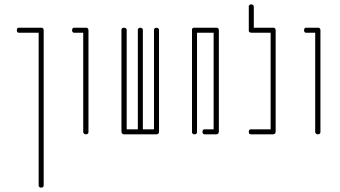

<svg xmlns="http://www.w3.org/2000/svg" viewBox="-20 -859 1558 879"><path d="M67 -732H168H169H172Q174 -732 176 -730L177 -729Q179 -727 179 -725L180 -722V-721V-11Q180 0 168 0Q163 0 160 -3Q157 -6 157 -8V-11V-709H67Q57 -709 57 -721Q57 -726 59.5 -729Q62 -732 64 -732Z M320 -732H373H374H377Q379 -732 381 -730L382 -729Q384 -727 384 -725L385 -722V-721V-255Q385 -244 373 -244Q368 -244 365 -247Q362 -250 361 -252V-255V-709H320Q310 -709 310 -721Q310 -726 312.5 -729Q315 -732 317 -732Z M548 -732Q553 -732 556 -729.5Q559 -727 560 -724V-722V-267H611V-722Q611 -723 611 -724.5Q611 -726 614 -729Q617 -732 622 -732Q627 -732 630 -729.5Q633 -727 634 -724V-722V-267H685V-722Q685 -723 685 -724.5Q685 -726 688 -729Q691 -732 696 -732Q701 -732 704 -729.5Q707 -727 708 -724V-722V-256V-255V-252Q708 -251 705 -248V-247Q703 -245 700 -245L698 -244H696H622H548H547Q546 -245 544 -245Q542 -245 540 -247L539 -248Q537 -250 537 -252L536 -255V-256V-722Q536 -732 548 -732Z M971 -244H917Q907 -244 907 -256Q907 -261 909.5 -264Q912 -267 915 -267H917H958V-709H882V-255Q882 -244 870 -244Q865 -244 862 -247Q859 -250 859 -252V-255V-721V-722V-725Q859 -727 861 -729H862V-730Q864 -732 867 -732H869H870H970H971H974Q976 -732 978 -730L979 -729Q981 -727 981 -725L982 -722V-721V-255Q981 -254 981 -252Q981 -250 979 -248V-247H978Q976 -245 974 -245Z M1141 -832 1142 -829V-732H1231H1234Q1236 -732 1238 -730L1239 -729Q1241 -727 1241 -725L1242 -722V-256V-255Q1241 -254 1241 -252Q1241 -250 1239 -248V-247H1238Q1236 -245 1234 -245L1231 -244H1230H1129Q1119 -244 1119 -256Q1119 -261 1121.5 -264Q1124 -267 1127 -267H1129H1219V-709H1129Q1129 -710 1127 -710Q1124 -710 1122 -712L1121 -713Q1119 -715 1119 -717V-720V-829Q1119 -830 1119 -831.5Q1119 -833 1122 -836Q1125 -839 1130 -839Q1135 -839 1138 -836.5Q1141 -834 1141 -832Z M1382 -732H1435H1436H1439Q1441 -732 1443 -730L1444 -729Q1446 -727 1446 -725L1447 -722V-721V-255Q1447 -244 1435 -244Q1430 -244 1427 -247Q1424 -250 1423 -252V-255V-709H1382Q1372 -709 1372 -721Q1372 -726 1374.5 -729Q1377 -732 1379 -732Z"/></svg>

Font: Sticks
Style: Regular
Weight: 400
Version: Version 1.1